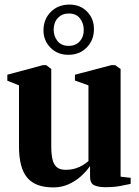

<svg xmlns="http://www.w3.org/2000/svg" viewBox="-20 -809 608 839"><path d="M440 9Q409 9 391.2 0.2Q373.5 -8.5 373.5 -37V-83.5Q357 -59.5 332.8 -38Q308.5 -16.5 278.2 -3.2Q248 10 213.5 10Q134.5 10 98.8 -32.8Q63 -75.5 63 -169V-436L12 -456.5V-482.5L168 -524.5H182L204 -507.5V-170.5Q204 -135 209.5 -112.2Q215 -89.5 228.5 -78.2Q242 -67 266.5 -67Q290.5 -67 309 -72.8Q327.5 -78.5 341.8 -87.2Q356 -96 366.5 -105V-436L307.5 -457V-482.5L467 -524.5H483L507 -507.5V-37L551 -32V-5.5Q533 -1.5 505 3.8Q477 9 440 9ZM278.5 -569.5Q231 -569.5 200.5 -600.8Q170 -632 170 -676Q170 -725 202 -757Q234 -789 283.5 -789Q331 -789 361 -757.8Q391 -726.5 390.5 -681.5Q390.5 -633.5 359 -601.5Q327.5 -569.5 278.5 -569.5ZM280.5 -608.5Q310 -608.5 328 -628Q346 -647.5 346 -678.5Q346 -707 329.5 -728.5Q313 -750 280.5 -750Q251 -750 232.8 -730.2Q214.5 -710.5 214.5 -679.5Q214.5 -651 231.2 -629.8Q248 -608.5 280.5 -608.5Z"/></svg>

Font: Merriweather 120pt
Style: Bold
Weight: 700
Designer: Eben Sorkin
Foundry: Eben Sorkin
Version: Version 2.100